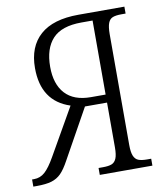

<svg xmlns="http://www.w3.org/2000/svg" viewBox="-89 -780 733 848"><g transform="rotate(-10 278.0 -356.5)"><path d="M-8 -32H1Q29 -32 50 -51Q71 -70 96 -114L216 -324Q90 -365 90 -514Q90 -610 148 -661.5Q206 -713 320 -713H526V-682H507Q482 -682 468 -676.5Q454 -671 447.5 -654Q441 -637 441 -604V-108Q441 -75 448 -58.5Q455 -42 469 -36.5Q483 -31 508 -31H526V0H290V-31H310Q335 -31 349 -36.5Q363 -42 370 -58.5Q377 -75 377 -108V-309H278L155 -88Q135 -51 117 -33Q99 -15 74 -7.5Q49 0 7 0H-8ZM377 -345V-677H327Q238 -677 197.5 -633.5Q157 -590 157 -508Q157 -430 196 -387.5Q235 -345 311 -345Z"/></g></svg>

Font: Noto Serif NarrowLight
Style: Regular
Weight: 300
Width: 4
Designer: Monotype Design Team
Foundry: Monotype Imaging Inc.
Version: Version 1.001